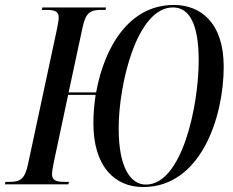

<svg xmlns="http://www.w3.org/2000/svg" viewBox="-42 -744 940 775"><path d="M536 11C768 11 861 -270 861 -475C861 -653 767 -724 660 -724C478 -724 379 -553 346 -371H235L291 -632C304 -695 324 -704 367 -704H384L386 -714H129L127 -704H143C177 -704 195 -699 195 -674C195 -667 194 -656 188 -627L71 -81C58 -19 38 -10 -3 -10H-20L-22 0H234L236 -10H219C186 -10 168 -15 168 -41C168 -53 171 -68 176 -93L233 -361H344C338 -321 335 -285 335 -246C335 -72 421 11 536 11ZM547 1C484 1 437 -69 437 -226C437 -404 510 -714 656 -714C721 -714 760 -650 760 -500C760 -317 693 1 547 1Z"/></svg>

Font: Noto Serif Display ExtraCondensed Medium
Style: Italic
Weight: 500
Width: 2
Italic angle: -12°
Designer: Monotype Design Team
Foundry: Monotype Imaging Inc.
Version: Version 2.009